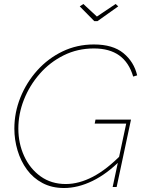

<svg xmlns="http://www.w3.org/2000/svg" viewBox="-20 -938 728 963"><path d="M301 5Q240 5 193 -20Q146 -45 115 -87.5Q84 -130 68 -183.5Q52 -237 52 -293Q52 -374 82.5 -449.5Q113 -525 167 -585Q221 -645 293.5 -680Q366 -715 451 -715Q546 -715 599 -671.5Q652 -628 668 -560L648 -554Q627 -625 578 -660Q529 -695 451 -695Q369 -695 299.5 -660.5Q230 -626 179 -567.5Q128 -509 100 -438Q72 -367 72 -293Q72 -219 101 -155.5Q130 -92 183.5 -53.5Q237 -15 310 -15Q376 -15 446 -51.5Q516 -88 592 -166L586 -136Q517 -66 444 -30.5Q371 5 301 5ZM613 -318H455L459 -338H637L565 0H545ZM380 -906 398 -918 466 -855 560 -918 573 -906 469 -832H453Z"/></svg>

Font: Raleway Thin
Style: Italic
Weight: 100
Italic angle: -12°
Designer: Matt McInerney, Pablo Impallari, Rodrigo Fuenzalida
Foundry: Matt McInerney, Pablo Impallari, Rodrigo Fuenzalida
Version: Version 4.026